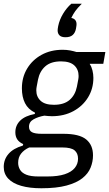

<svg xmlns="http://www.w3.org/2000/svg" viewBox="-35 -794 583 1026"><path d="M462 36Q462 70 449 102Q436 134 405 158.5Q374 183 320.5 197.5Q267 212 186 212Q123 212 78 199Q33 186 9 160.5Q-15 135 -15 98Q-15 58 10.5 28.5Q36 -1 87 -16L89 -24Q67 -34 57 -49.5Q47 -65 47 -87Q47 -124 73 -149.5Q99 -175 151 -185L152 -192Q115 -210 98.5 -243Q82 -276 82 -322Q82 -381 110 -427.5Q138 -474 187 -501Q236 -528 300 -528Q321 -528 339.5 -524.5Q358 -521 374 -516H528L517 -453H445V-451Q454 -438 459 -418Q464 -398 464 -378Q464 -320 435.5 -273.5Q407 -227 357 -200Q307 -173 242 -173Q230 -173 221.5 -174Q213 -175 202 -176Q169 -170 144.5 -156.5Q120 -143 120 -117Q120 -96 136 -87.5Q152 -79 188 -79H303Q389 -79 425.5 -49Q462 -19 462 36ZM253 -234Q307 -234 337 -260Q367 -286 376 -331Q381 -358 383 -368Q385 -378 385 -388Q385 -423 362 -444.5Q339 -466 291 -466Q237 -466 207 -439.5Q177 -413 168 -368Q163 -341 161 -331Q159 -321 159 -311Q159 -277 182 -255.5Q205 -234 253 -234ZM382 54Q382 25 363.5 9.5Q345 -6 298 -6H121Q93 7 77.5 27Q62 47 62 76Q62 96 72 113Q82 130 105.5 139.5Q129 149 170 149H218Q275 149 311 137Q347 125 364.5 103.5Q382 82 382 54ZM315 -595Q293 -595 283 -605Q273 -615 273 -631Q273 -635 273.5 -639.5Q274 -644 276 -655Q283 -689 302 -720.5Q321 -752 346 -774H402Q379 -751 367.5 -735Q356 -719 346 -698Q359 -696 366.5 -687.5Q374 -679 374 -665Q374 -662 373.5 -657Q373 -652 371 -641Q367 -619 353.5 -607Q340 -595 315 -595Z"/></svg>

Font: IBM Plex Sans
Style: Italic
Weight: 400
Italic angle: -11.31°
Designer: Mike Abbink, Paul van der Laan, Pieter van Rosmalen
Foundry: Bold Monday
Version: Version 3.201